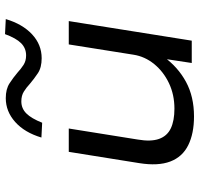

<svg xmlns="http://www.w3.org/2000/svg" viewBox="-34 -750 793 765"><g transform="rotate(-90 362.5 -367.5)"><path d="M281 9Q213 9 166.5 -14Q120 -37 101.5 -85.5Q83 -134 95 -209L140 -490H233L189 -215Q180 -163 191.5 -130.5Q203 -98 233.5 -83.5Q264 -69 312 -69Q368 -69 414 -91Q460 -113 490 -150Q520 -187 527 -232L568 -490H661L583 0H494L511 -112H519Q478 -55 419 -23Q360 9 281 9ZM256 -596 197 -599Q217 -666 259 -703.5Q301 -741 354 -741Q390 -741 413 -726Q436 -711 456 -694Q470 -681 486 -670.5Q502 -660 524 -660Q553 -660 573 -680Q593 -700 609 -744L669 -741Q649 -674 608 -636Q567 -598 513 -598Q476 -598 453.5 -613Q431 -628 411 -645Q396 -659 380 -669Q364 -679 341 -679Q313 -679 293 -659Q273 -639 256 -596Z"/></g></svg>

Font: Nunito Sans 10pt Expanded
Style: Italic
Weight: 400
Width: 7
Italic angle: -9°
Designer: Vernon Adams
Foundry: Vernon Adams
Version: Version 3.101;gftools[0.9.27]